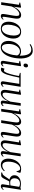

<svg xmlns="http://www.w3.org/2000/svg" viewBox="2068 -2938 883 5058"><g transform="rotate(90 2509.0 -409.5)"><path d="M158 -331.5Q178.5 -374 203.5 -409.5Q228.5 -445 256.8 -471Q285 -497 315.5 -511.2Q346 -525.5 377.5 -525.5Q423.5 -525.5 448 -498.5Q472.5 -471.5 472.5 -416Q472.5 -399 468.8 -369Q465 -339 459.2 -302.8Q453.5 -266.5 447 -230Q441.5 -196.5 436 -163.5Q430.5 -130.5 426.8 -104Q423 -77.5 423 -62Q423 -47 426.5 -39.8Q430 -32.5 439.5 -32.5Q449.5 -32.5 461.8 -39.8Q474 -47 489 -64L498 -48Q489 -33.5 474.2 -20Q459.5 -6.5 440.5 2Q421.5 10.5 398.5 10.5Q384.5 10.5 373 4.8Q361.5 -1 355 -13.2Q348.5 -25.5 348.5 -46Q349 -57.5 351.2 -77.2Q353.5 -97 357.5 -122.2Q361.5 -147.5 366.5 -175.8Q371.5 -204 376.5 -232.5Q380.5 -258.5 385 -284.2Q389.5 -310 392.8 -333.8Q396 -357.5 398 -377.8Q400 -398 400 -412.5Q400 -435.5 394.5 -449.8Q389 -464 377.2 -470.8Q365.5 -477.5 346 -477.5Q323.5 -477.5 295.2 -461Q267 -444.5 238.8 -415Q210.5 -385.5 186.8 -347.5Q163 -309.5 148.5 -266.5L110 0H39L106.5 -466.5L46 -483.5L49 -500.5L167.5 -523L183.5 -513Z M815.5 -525.5Q875 -525.5 915.2 -501.2Q955.5 -477 976 -431.2Q996.5 -385.5 996.5 -320Q996.5 -259.5 979 -200.8Q961.5 -142 928 -94.2Q894.5 -46.5 845.5 -18.2Q796.5 10 733.5 10Q673.5 10 632.8 -14.8Q592 -39.5 572 -85.5Q552 -131.5 552 -196Q552 -257 570 -315.8Q588 -374.5 622.2 -422Q656.5 -469.5 705.5 -497.5Q754.5 -525.5 815.5 -525.5ZM812.5 -499Q775.5 -499 746.2 -480Q717 -461 695.2 -428.8Q673.5 -396.5 659.5 -355.8Q645.5 -315 638.2 -270.5Q631 -226 631 -183Q631 -124 644.5 -87.2Q658 -50.5 682 -33.5Q706 -16.5 737 -16.5Q773 -16.5 802.2 -35.5Q831.5 -54.5 853 -86.2Q874.5 -118 888.8 -158.2Q903 -198.5 910 -242.2Q917 -286 917 -328Q917 -375 907.2 -413.5Q897.5 -452 875 -475.5Q852.5 -499 812.5 -499Z M1225.5 12Q1170.5 12 1133 -14Q1095.5 -40 1076.8 -85.5Q1058 -131 1058 -188.5Q1058 -256.5 1078.8 -316.8Q1099.5 -377 1137 -423.2Q1174.5 -469.5 1224.5 -496Q1274.5 -522.5 1332.5 -522.5Q1364.5 -522.5 1395.5 -513Q1426.5 -503.5 1448 -485Q1448 -563 1437.8 -621Q1427.5 -679 1407.5 -717Q1387.5 -755 1357.2 -773.8Q1327 -792.5 1286.5 -792.5Q1250 -792.5 1218.2 -781.2Q1186.5 -770 1154.5 -750L1140.5 -769.5Q1164.5 -788 1193 -802Q1221.5 -816 1251.8 -823.5Q1282 -831 1313.5 -831Q1374.5 -831 1415.2 -801.2Q1456 -771.5 1480 -721.2Q1504 -671 1513.5 -609Q1523 -547 1520.5 -482.5Q1518 -413 1505.2 -342.8Q1492.5 -272.5 1469 -209Q1445.5 -145.5 1411 -95.5Q1376.5 -45.5 1330.2 -16.8Q1284 12 1225.5 12ZM1233.5 -17Q1267.5 -17 1297.2 -40Q1327 -63 1351.8 -102.8Q1376.5 -142.5 1395.2 -194Q1414 -245.5 1425.8 -303.8Q1437.5 -362 1441.5 -421Q1437 -435.5 1423.2 -452.5Q1409.5 -469.5 1387.2 -481.5Q1365 -493.5 1335 -493.5Q1303.5 -493.5 1274.5 -479.2Q1245.5 -465 1220.8 -438.2Q1196 -411.5 1177.2 -374Q1158.5 -336.5 1148.5 -290.2Q1138.5 -244 1138.5 -190.5Q1138.5 -148 1146.5 -108.2Q1154.5 -68.5 1175.2 -42.8Q1196 -17 1233.5 -17Z M1635.5 10.5Q1618 10.5 1605.2 3.5Q1592.5 -3.5 1586.8 -19.8Q1581 -36 1584.5 -63Q1586 -75.5 1591.2 -108Q1596.5 -140.5 1603.8 -185.5Q1611 -230.5 1619 -281Q1627 -331.5 1634.5 -380Q1642 -428.5 1647.5 -467.5L1583.5 -484L1586.5 -500L1708 -522.5L1724.5 -512.5L1655 -67Q1652 -47 1659.2 -39.8Q1666.5 -32.5 1674.5 -32.5Q1684.5 -32.5 1694.5 -38.5Q1704.5 -44.5 1721 -63L1730.5 -46Q1722 -32.5 1708 -19.8Q1694 -7 1675.8 1.8Q1657.5 10.5 1635.5 10.5ZM1698.5 -588.5Q1678 -588.5 1666.5 -602Q1655 -615.5 1655 -636Q1655 -669.5 1671.2 -688Q1687.5 -706.5 1712.5 -706.5Q1733.5 -706.5 1744.8 -693Q1756 -679.5 1756 -659Q1756 -626 1739.8 -607.2Q1723.5 -588.5 1698.5 -588.5Z M2195.5 -65Q2192.5 -46.5 2197.2 -39.2Q2202 -32 2209.5 -32Q2219.5 -32 2232 -39Q2244.5 -46 2259.5 -63.5L2269 -47Q2260 -32.5 2245.2 -19.2Q2230.5 -6 2211.8 2.2Q2193 10.5 2170.5 10.5Q2147 10.5 2132.5 -6.2Q2118 -23 2124 -60L2189 -476.5H2024.5Q2004 -375 1985.8 -297Q1967.5 -219 1949.2 -162.5Q1931 -106 1910.5 -70Q1890 -33.5 1866 -12.8Q1842 8 1806.5 8Q1795.5 8 1779.2 3.5Q1763 -1 1761.5 -4L1789.5 -87.5Q1792 -85.5 1801 -82Q1810 -78.5 1821 -75.5Q1832 -72.5 1840 -72.5Q1858 -72.5 1873.5 -95Q1889 -117.5 1902 -150.8Q1915 -184 1924.8 -217.8Q1934.5 -251.5 1941 -273.5Q1950.5 -309.5 1958.5 -345.8Q1966.5 -382 1972.8 -414Q1979 -446 1982 -469L1898.5 -493L1901.5 -512H2267Z M2439 10.5Q2409.5 10.5 2389.2 -1.2Q2369 -13 2358.2 -35.8Q2347.5 -58.5 2347.5 -93Q2347.5 -105 2350.5 -131.8Q2353.5 -158.5 2358.2 -189.8Q2363 -221 2367 -247Q2371 -273 2372.5 -282L2401 -466L2340 -483.5L2343 -500L2462 -522.5L2478 -512.5L2442 -274Q2439.5 -259 2435.8 -234.8Q2432 -210.5 2428.5 -184.5Q2425 -158.5 2422.5 -136Q2420 -113.5 2420 -101.5Q2420 -78.5 2425.8 -63.8Q2431.5 -49 2442.8 -42.5Q2454 -36 2471.5 -36Q2501 -36 2534.8 -62Q2568.5 -88 2601 -134.5Q2633.5 -181 2657.5 -242L2697 -514H2767.5L2703.5 -72.5Q2701 -54.5 2703.5 -43.2Q2706 -32 2718 -32Q2728 -32 2741.2 -40Q2754.5 -48 2769 -65L2778 -48.5Q2771 -36 2756.8 -22.2Q2742.5 -8.5 2723.5 0.8Q2704.5 10 2681.5 10Q2650 10 2639.8 -8.5Q2629.5 -27 2630.5 -46.5Q2630.5 -50 2632.8 -65.8Q2635 -81.5 2638.2 -103.2Q2641.5 -125 2644.8 -146Q2648 -167 2650 -181H2649Q2630 -140.5 2607.2 -105.8Q2584.5 -71 2558.2 -45Q2532 -19 2502.2 -4.2Q2472.5 10.5 2439 10.5Z M2992.5 -513 2967 -331.5Q2987.5 -374.5 3012.5 -410Q3037.5 -445.5 3065.8 -471.5Q3094 -497.5 3124.8 -511.5Q3155.5 -525.5 3187.5 -525.5Q3218 -525.5 3238.2 -513.2Q3258.5 -501 3268.8 -476.8Q3279 -452.5 3279 -416Q3279 -407.5 3277.2 -391.5Q3275.5 -375.5 3272.5 -353.8Q3269.5 -332 3266 -306.5L3256.5 -304Q3277 -355 3303.5 -396Q3330 -437 3359.8 -466Q3389.5 -495 3421.5 -510.2Q3453.5 -525.5 3485.5 -525.5Q3531 -525.5 3554.8 -498Q3578.5 -470.5 3578.5 -415.5Q3578.5 -399 3575 -369.2Q3571.5 -339.5 3565.8 -303.2Q3560 -267 3554 -230Q3548 -196.5 3543 -163.5Q3538 -130.5 3534.8 -104Q3531.5 -77.5 3531 -62Q3530.5 -47 3533.2 -39.8Q3536 -32.5 3546 -32.5Q3556.5 -32.5 3568.8 -40.2Q3581 -48 3596.5 -65.5L3606 -49.5Q3596.5 -34.5 3581.8 -21Q3567 -7.5 3548 1.5Q3529 10.5 3506.5 10.5Q3491.5 10.5 3479.8 4.8Q3468 -1 3461.5 -13.2Q3455 -25.5 3455.5 -46Q3455.5 -61 3459.5 -90.8Q3463.5 -120.5 3469.8 -157.8Q3476 -195 3482.5 -233Q3488.5 -267.5 3493.8 -301.2Q3499 -335 3502.2 -364.2Q3505.5 -393.5 3505.5 -412.5Q3505.5 -447 3493.8 -462.2Q3482 -477.5 3453.5 -477.5Q3432 -477.5 3404.2 -461.5Q3376.5 -445.5 3347.2 -414.8Q3318 -384 3291.8 -339.5Q3265.5 -295 3246.5 -239L3264.5 -297Q3262.5 -282 3260 -264Q3257.5 -246 3254.5 -228Q3251.5 -210 3249 -195L3220 0H3147.5L3184 -232.5Q3189.5 -267 3194.8 -301.8Q3200 -336.5 3203.2 -365.8Q3206.5 -395 3206.5 -412.5Q3206.5 -447 3194.8 -462.2Q3183 -477.5 3154.5 -477.5Q3131.5 -477.5 3103.8 -461Q3076 -444.5 3048 -415Q3020 -385.5 2996 -347.2Q2972 -309 2957.5 -266L2918.5 0H2847.5L2915 -466.5L2854.5 -483.5L2857.5 -500.5L2976.5 -523Z M3769.5 10.5Q3740 10.5 3719.8 -1.2Q3699.5 -13 3688.8 -35.8Q3678 -58.5 3678 -93Q3678 -105 3681 -131.8Q3684 -158.5 3688.8 -189.8Q3693.5 -221 3697.5 -247Q3701.5 -273 3703 -282L3731.5 -466L3670.5 -483.5L3673.5 -500L3792.5 -522.5L3808.5 -512.5L3772.5 -274Q3770 -259 3766.2 -234.8Q3762.5 -210.5 3759 -184.5Q3755.5 -158.5 3753 -136Q3750.5 -113.5 3750.5 -101.5Q3750.5 -78.5 3756.2 -63.8Q3762 -49 3773.2 -42.5Q3784.5 -36 3802 -36Q3831.5 -36 3865.2 -62Q3899 -88 3931.5 -134.5Q3964 -181 3988 -242L4027.5 -514H4098L4034 -72.5Q4031.5 -54.5 4034 -43.2Q4036.5 -32 4048.5 -32Q4058.5 -32 4071.8 -40Q4085 -48 4099.5 -65L4108.5 -48.5Q4101.5 -36 4087.2 -22.2Q4073 -8.5 4054 0.8Q4035 10 4012 10Q3980.5 10 3970.2 -8.5Q3960 -27 3961 -46.5Q3961 -50 3963.2 -65.8Q3965.5 -81.5 3968.8 -103.2Q3972 -125 3975.2 -146Q3978.5 -167 3980.5 -181H3979.5Q3960.5 -140.5 3937.8 -105.8Q3915 -71 3888.8 -45Q3862.5 -19 3832.8 -4.2Q3803 10.5 3769.5 10.5Z M4325 9.5Q4242.5 9.5 4201 -45.2Q4159.5 -100 4159.5 -184.5Q4159.5 -249.5 4178.5 -310.5Q4197.5 -371.5 4233 -420Q4268.5 -468.5 4318.8 -497Q4369 -525.5 4431 -525.5Q4456.5 -525.5 4485.2 -519.8Q4514 -514 4535.5 -502.5L4506 -401.5L4494.5 -403Q4483.5 -442 4473.8 -462.8Q4464 -483.5 4452 -491.2Q4440 -499 4420.5 -499Q4384.5 -499 4351.8 -475.2Q4319 -451.5 4293.5 -409Q4268 -366.5 4253.5 -309.8Q4239 -253 4239 -186.5Q4239 -146.5 4248.5 -110.5Q4258 -74.5 4279.5 -52Q4301 -29.5 4337 -29.5Q4364.5 -29.5 4388.2 -37Q4412 -44.5 4434.2 -59Q4456.5 -73.5 4479.5 -95L4489.5 -74Q4471.5 -51.5 4446 -32.5Q4420.5 -13.5 4389.8 -2Q4359 9.5 4325 9.5Z M4975.5 -67.5 4984.5 -53Q4976.5 -40.5 4962.2 -25.8Q4948 -11 4928 -0.5Q4908 10 4881.5 10Q4858.5 10 4845.2 -4.2Q4832 -18.5 4835 -44.5L4862 -217.5Q4851.5 -216.5 4832.2 -215.5Q4813 -214.5 4792.8 -213.5Q4772.5 -212.5 4759.5 -211.5Q4747.5 -192.5 4736 -169.2Q4724.5 -146 4712.2 -120.8Q4700 -95.5 4685.5 -69.5Q4665 -33.5 4646.8 -16.8Q4628.5 0 4610.5 0H4523L4528 -25.5L4559.5 -34.5Q4576.5 -39.5 4594.2 -58.2Q4612 -77 4629.5 -102.5Q4647 -128 4663.8 -154Q4680.5 -180 4696 -200.2Q4711.5 -220.5 4725 -228L4746.5 -215Q4728 -212.5 4702.8 -218.8Q4677.5 -225 4653.2 -241Q4629 -257 4613 -282.5Q4597 -308 4597 -344Q4597 -401.5 4628 -440.5Q4659 -479.5 4709.2 -499.5Q4759.5 -519.5 4816 -519.5Q4835 -519.5 4854.2 -517.8Q4873.5 -516 4891 -513.2Q4908.5 -510.5 4922.5 -507L4980.5 -522L4909 -63.5Q4906 -46.5 4910.8 -39.5Q4915.5 -32.5 4924 -32.5Q4936.5 -32.5 4948.8 -41.5Q4961 -50.5 4975.5 -67.5ZM4865.5 -244.5 4902 -472.5Q4895.5 -477 4882.2 -482Q4869 -487 4851.8 -490.8Q4834.5 -494.5 4816 -494.5Q4784.5 -494.5 4752.2 -482Q4720 -469.5 4698.2 -436.5Q4676.5 -403.5 4676.5 -342Q4676.5 -301.5 4704.8 -269.2Q4733 -237 4790.5 -237Q4807.5 -237 4821.8 -238.2Q4836 -239.5 4847 -241.2Q4858 -243 4865.5 -244.5Z"/></g></svg>

Font: Merriweather 120pt Light
Style: Italic
Weight: 300
Italic angle: -7.8°
Version: Version 2.101